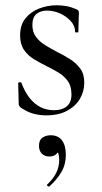

<svg xmlns="http://www.w3.org/2000/svg" viewBox="-20 -418 378 714"><path d="M100.4 -325.2Q100.4 -299.4 113.5 -281.3Q126.6 -263.2 147.4 -250.5Q168.2 -237.8 190.8 -225.6Q216.6 -213.2 239.8 -198.5Q263 -183.8 278.2 -163.4Q293.4 -143 293.4 -110.4Q293.4 -78.4 277.3 -50.7Q261.2 -23 229.4 -6Q197.6 11 151.6 11Q127.4 11 104 4.7Q80.6 -1.6 55.6 -19.2Q53.6 -21.2 51.6 -24.2Q49.6 -27.2 49.6 -31.2L47.6 -108.6Q47.6 -111.6 53.1 -112.1Q58.6 -112.6 59.6 -109.8Q72.2 -76.2 90.2 -53.5Q108.2 -30.8 130.9 -19.5Q153.6 -8.2 180.4 -8.2Q212.4 -8.2 229.8 -23.9Q247.2 -39.6 245.6 -71.2Q244.8 -100 231.1 -118.1Q217.4 -136.2 196.8 -148.5Q176.2 -160.8 153.8 -171.8Q129.2 -184 106.6 -197.6Q84 -211.2 69.4 -232.3Q54.8 -253.4 54.8 -286.8Q54.8 -325.6 75 -350.2Q95.2 -374.8 126.3 -386.6Q157.4 -398.4 191 -398.4Q209.8 -398.4 227.9 -395Q246 -391.6 264.4 -383.4Q273.4 -379.6 273.4 -372.4Q273.4 -356.4 272.4 -338.5Q271.4 -320.6 271.4 -299.4Q271.4 -297.2 265.4 -297.2Q259.4 -297.2 259.4 -299.4Q259.4 -321.6 243.1 -339.6Q226.8 -357.6 203 -368.1Q179.2 -378.6 155 -378.6Q130.6 -378.6 115.5 -366Q100.4 -353.4 100.4 -325.2ZM164 275Q160 277 156.5 273.3Q153 269.6 156.2 267.4Q178.2 247 189.2 224.5Q200.2 202 200.2 178Q200.2 155.8 194 147.6Q187.8 139.4 178.6 135.2L196.8 129Q199.4 146.4 189.5 155.2Q179.6 164 163.6 164Q145.8 164 135.4 153.2Q125 142.4 125 124.6Q125 102.8 137.8 93.9Q150.6 85 168.4 85Q196.2 85 210.5 103.9Q224.8 122.8 224.8 158Q224.8 193.6 208.4 221.6Q192 249.6 164 275Z"/></svg>

Font: Cormorant Light
Style: Regular
Weight: 300
Designer: Christian Thalmann (Catharsis Fonts)
Foundry: Catharsis Fonts
Version: Version 4.000